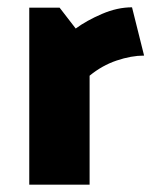

<svg xmlns="http://www.w3.org/2000/svg" viewBox="-20 -505 422 525"><path d="M341 -485 374 -353Q339 -353 299 -339.5Q259 -326 225 -298V0H60V-484H143L187 -427Q217 -449 259 -467Q301 -485 341 -485Z"/></svg>

Font: Palanquin Dark SemiBold
Style: Regular
Weight: 600
Designer: Pria Ravichandran
Version: Version 1.001